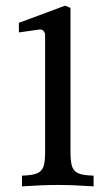

<svg xmlns="http://www.w3.org/2000/svg" viewBox="-20 -658 392 681"><path d="M230 -630V-119Q230 -83 236 -66.5Q242 -50 258.5 -43Q275 -36 312 -35V3Q240 -2 185 -2Q131 -2 58 3V-35Q94 -36 111 -43Q128 -50 134 -66.5Q140 -83 140 -119V-534Q140 -542 134 -548.5Q128 -555 118 -553L47 -543V-577L211 -638Z"/></svg>

Font: Gupter Medium
Style: Regular
Weight: 500
Designer: Octavio Pardo
Version: Version 1.000